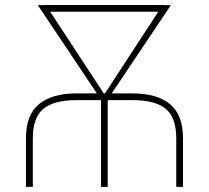

<svg xmlns="http://www.w3.org/2000/svg" viewBox="-20 -731 818 751"><path d="M599.1 -685.1H176.3L375 -382.3L385.3 -365.7H390.6ZM620.6 -710.9H648.4L417 -365.7H497.6Q594.2 -365.7 645 -323.7Q695.8 -281.7 695.8 -189.9V0H669.4V-189.9Q669.4 -271 628.4 -305.2Q587.4 -339.4 497.6 -339.4H401.4V0H375V-339.4H280.3Q190.4 -339.4 149.4 -305.2Q108.4 -271 108.4 -189.9V0H81.5V-189.9Q81.5 -281.7 132.6 -323.7Q183.6 -365.7 280.3 -365.7H358.9L127.9 -710.9H153.3V-711.4H620.6Z"/></svg>

Font: Roboto-Thin
Style: Regular
Weight: 250
Designer: Google
Version: Version 1.100141; 2013; ttfautohint (v0.94.14-c901) -l 8 -r 